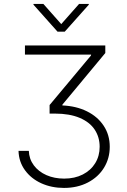

<svg xmlns="http://www.w3.org/2000/svg" viewBox="-20 -759 641 966"><path d="M302.7 139.6Q356 139.6 396.5 118.9Q437 98.1 459.2 61.8Q481.4 25.4 481.4 -20.5Q481.4 -68.8 456.5 -106.7Q431.6 -144.5 380.9 -166Q330.1 -187.5 255.9 -187.5H229.5V-230.5L437.5 -479.5L438.5 -484.4H105.5V-530.3H509.8V-492.2L293.9 -232.4V-228.5Q363.3 -225.6 417.2 -199Q471.2 -172.4 501.7 -126.2Q532.2 -80.1 532.2 -20.5Q532.2 37.6 503.4 84.7Q474.6 131.8 422.1 159.2Q369.6 186.5 301.8 186.5Q239.3 186.5 187.7 163.1Q136.2 139.6 105.5 97.2Q74.7 54.7 73.2 0H125Q126.5 41 150.1 72.8Q173.8 104.5 213.6 122.1Q253.4 139.6 302.7 139.6ZM288.1 -637.7 377.9 -739.3H426.8V-735.4L305.7 -599.6H269.5L148.4 -735.4V-739.3H198.2Z"/></svg>

Font: Pretendard JP ExtraLight
Style: Regular
Weight: 200
Designer: Base glyphs from Inter by Rasmus Andersson; Hangeul glyphs from Noto Sans CJK(Source Han Sans) by Jang Soo-young and Kan
Foundry: Kil Hyung-jin
Version: Version 1.309